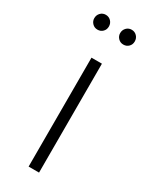

<svg xmlns="http://www.w3.org/2000/svg" viewBox="-186 -751 634 797"><g transform="rotate(30 130.5 -353.0)"><path d="M106 -522V0H156V-522ZM44 -645.5C50.7 -638.5 59 -635 69 -635C79 -635 87.3 -638.3 94 -645C100.7 -651.7 104 -660 104 -670C104 -680 100.7 -688.5 94 -695.5C87.3 -702.5 79 -706 69 -706C59 -706 50.7 -702.5 44 -695.5C37.3 -688.5 34 -680 34 -670C34 -660.7 37.3 -652.5 44 -645.5ZM168 -645.5C174.7 -638.5 183 -635 193 -635C203 -635 211.3 -638.3 218 -645C224.7 -651.7 228 -660 228 -670C228 -680 224.7 -688.5 218 -695.5C211.3 -702.5 203 -706 193 -706C183 -706 174.7 -702.5 168 -695.5C161.3 -688.5 158 -680 158 -670C158 -660.7 161.3 -652.5 168 -645.5Z"/></g></svg>

Font: Montserrat Custom ExtraLight
Style: Regular
Weight: 300
Designer: Julieta Ulanovsky
Foundry: Julieta Ulanovsky
Version: Version 7.200